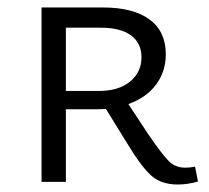

<svg xmlns="http://www.w3.org/2000/svg" viewBox="-20 -486 559 513"><path d="M509 -1Q481 7 455 7Q411 7 384.5 -16.5Q358 -40 321 -101L263 -195Q253 -194 233 -194H156V0H91V-466H255Q336 -466 379.5 -434Q423 -402 423 -341Q423 -295 397 -260Q371 -225 323 -208L377 -126Q414 -72 431.5 -55Q449 -38 475 -38Q489 -38 501 -41ZM244 -243Q297 -243 327.5 -268Q358 -293 358 -333Q358 -371 330 -391.5Q302 -412 249 -412H156V-243Z"/></svg>

Font: Ysabeau SC
Style: Regular
Weight: 400
Designer: Christian Thalmann (Catharsis Fonts)
Version: Version 0.003